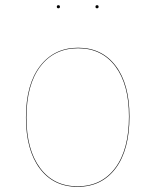

<svg xmlns="http://www.w3.org/2000/svg" viewBox="-20 -711 599 740"><path d="M479 -262Q479 -133 425.5 -62Q372 9 279 9Q186 9 133 -62Q80 -133 80 -258Q80 -386 134.5 -456.5Q189 -527 281 -527Q373 -527 426 -457Q479 -387 479 -262ZM82 -258Q82 -134 134.5 -63.5Q187 7 279 7Q371 7 424 -63.5Q477 -134 477 -262Q477 -386 424.5 -455.5Q372 -525 281 -525Q189 -525 135.5 -455Q82 -385 82 -258ZM211 -685Q211 -679 205 -679Q199 -679 199 -685Q199 -691 205 -691Q211 -691 211 -685ZM360 -685Q360 -679 354 -679Q348 -679 348 -685Q348 -691 354 -691Q360 -691 360 -685Z"/></svg>

Font: FiraGO Two
Style: Regular
Weight: 100
Designer: bBox Type
Foundry: bBox Type GmbH
Version: Version 1.001